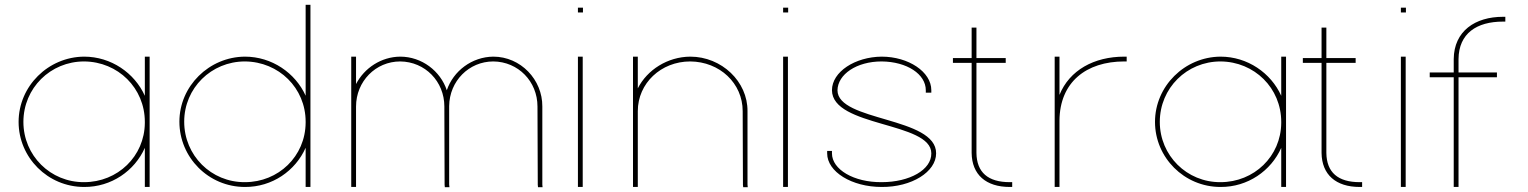

<svg xmlns="http://www.w3.org/2000/svg" viewBox="-20 -789 6367 800"><path d="M57.5 -281C57.5 -430 181 -552 330.5 -553C442.8 -553 540.7 -485.1 583.5 -389.8V-543V-553H603.5V-543V-285C603.5 -283.7 603.5 -282.3 603.5 -281V-20V-10H583.5V-20V-172.9C541 -77.3 444 -9.3 330.5 -10C178.7 -10 57.5 -133 57.5 -281ZM77.5 -281C77.5 -141 190.2 -29 330.5 -30C470.5 -30 582.4 -137.8 583.5 -276.7V-281C583.5 -422 471.9 -532 330.5 -533C190.2 -533 77.5 -422 77.5 -281Z M727.5 -282C727.5 -430 851 -552 1000.5 -553C1112.8 -553 1210.7 -485.1 1253.5 -390.2V-759V-769H1273.5V-759V-286C1273.5 -284.7 1273.5 -283.3 1273.5 -282V-20V-10H1253.5V-20V-173.3C1211 -77.3 1114 -9.3 1000.5 -10C848.7 -10 727.5 -133 727.5 -282ZM747.5 -282C747.5 -141 860.2 -29 1000.5 -30C1140.5 -30 1252.4 -137.8 1253.5 -277.7V-282C1253.5 -422 1141.9 -532 1000.5 -533C860.2 -533 747.5 -422 747.5 -282Z M1841.7 -412.9C1868.8 -493.3 1946.4 -552.2 2035.5 -553C2149.4 -553 2240.7 -457 2239.7 -345V-20L2240.7 -9H2221.7L2220.7 -19L2219.5 -345C2219.5 -450 2139 -532 2035.5 -533C1933.8 -533 1852.6 -451.1 1851.5 -347C1851.5 -346.4 1851.5 -345.7 1851.5 -345V-335V-20L1852.7 -9H1833.5L1832.5 -19L1831.5 -335H1831.5V-345C1831.5 -450 1751 -532 1647.5 -533C1545.2 -533 1463.5 -450 1463.5 -345V-335V-20V-10H1443.5V-20V-335V-345V-543V-553H1463.5V-543V-438.8C1498.2 -505.7 1568.3 -552.3 1647.5 -553C1737.4 -553 1815.1 -493.2 1841.7 -412.9Z M2398 -737H2388V-757H2398H2399H2409V-737H2399ZM2388 -543V-553H2408V-543V-20V-10H2388V-20Z M2637.5 -420.9C2676.7 -498.1 2761.5 -552.3 2856 -553C2987.1 -553 3095.6 -449 3094.6 -326V-20L3095.6 -9H3076.6L3075.6 -19L3074.5 -326C3074.5 -442 2979 -532 2856 -533C2734.1 -533 2637.5 -442 2637.5 -326V-316V-20V-10H2617.5V-20V-316V-326V-543V-553H2637.5V-543Z M3253 -737H3243V-757H3253H3254H3264V-737H3254ZM3243 -543V-553H3263V-543V-20V-10H3243V-20Z M3860.5 -413V-403H3837.5V-413C3837.5 -480 3759.3 -532 3653.5 -533C3548.8 -533 3470.7 -479 3469.5 -413C3469.5 -282 3881.5 -303 3880.5 -150C3880.5 -73 3778.8 -9 3653.5 -10C3529.3 -10 3426.5 -73 3426.5 -150V-160H3446.5V-150C3446.5 -83 3537.3 -29 3653.5 -30C3770.8 -30 3861.5 -82 3860.5 -150C3860.5 -282 3447.7 -259 3446.5 -413C3446.5 -490 3543.1 -552 3653.5 -553C3765 -553 3860.5 -490 3860.5 -413Z M4048.5 -527V-152C4049.5 -71 4096.5 -30 4187.5 -30H4197.5V-10H4187.5C4088.5 -10 4029.5 -61 4028.5 -152V-527H3960.5H3950.5V-547H3960.5H4028.5V-664V-674H4048.5V-664V-547H4160.5H4170.5V-527H4160.5Z M4394.5 -393.6C4436.1 -496.5 4538.5 -553 4664.5 -553H4674.5V-533H4664.5C4505.9 -533 4395.5 -446.6 4394.5 -286.4V-282V-272V-20V-10H4374.5V-20V-272V-282C4374.5 -283.4 4374.5 -284.7 4374.5 -286.1V-543V-553H4394.5V-543Z M4792.5 -281C4792.5 -430 4916 -552 5065.5 -553C5177.8 -553 5275.7 -485.1 5318.5 -389.8V-543V-553H5338.5V-543V-285C5338.5 -283.7 5338.5 -282.3 5338.5 -281V-20V-10H5318.5V-20V-172.9C5276 -77.3 5179 -9.3 5065.5 -10C4913.7 -10 4792.5 -133 4792.5 -281ZM4812.5 -281C4812.5 -141 4925.2 -29 5065.5 -30C5205.5 -30 5317.4 -137.8 5318.5 -276.7V-281C5318.5 -422 5206.9 -532 5065.5 -533C4925.2 -533 4812.5 -422 4812.5 -281Z M5506.5 -527V-152C5507.5 -71 5554.5 -30 5645.5 -30H5655.5V-10H5645.5C5546.5 -10 5487.5 -61 5486.5 -152V-527H5418.5H5408.5V-547H5418.5H5486.5V-664V-674H5506.5V-664V-547H5618.5H5628.5V-527H5618.5Z M5827 -737H5817V-757H5827H5828H5838V-737H5828ZM5817 -543V-553H5837V-543V-20V-10H5817V-20Z M6242.2 -719H6252.2V-699H6242.2C6133.2 -699 6058.2 -650 6057.2 -543V-487H6207.2H6217.2V-467H6207.2H6057.2V-20V-10H6037.2V-20V-467H5947.2H5937.2V-487H5947.2H6037.2V-543C6038.2 -660 6127.2 -719 6242.2 -719Z"/></svg>

Font: Nordica Plus
Style: NordicaClassicUltraLightExt
Weight: 300
Version: Version 1.01